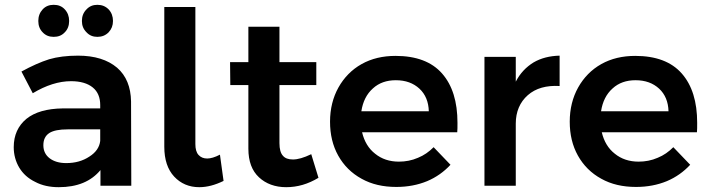

<svg xmlns="http://www.w3.org/2000/svg" viewBox="-20 -771 2945 797"><path d="M397 0H525L524 -350C523 -410 504 -457 466 -490C427 -523 373 -540 304 -540C258 -540 218 -535 184 -525C149 -514 111 -497 69 -474L116 -384C171 -417 224 -434 275 -434C314 -434 344 -425 365 -408C386 -391 396 -366 396 -335V-321H240C175 -320 125 -306 90 -278C55 -249 37 -210 37 -160C37 -129 45 -100 60 -75C75 -50 97 -30 126 -16C154 -1 187 6 224 6C262 6 296 0 325 -12C354 -24 378 -42 397 -65ZM351 -121C324 -103 292 -94 255 -94C226 -94 203 -101 186 -114C169 -127 160 -145 160 -168C160 -191 168 -208 185 -219C201 -229 226 -234 261 -234H396V-186C393 -160 378 -138 351 -121ZM249 -732C237 -745 222 -751 203 -751C184 -751 169 -745 157 -732C145 -719 139 -703 139 -684C139 -665 145 -649 157 -637C169 -624 184 -618 203 -618C222 -618 237 -624 249 -637C261 -649 267 -665 267 -684C267 -703 261 -719 249 -732ZM431 -732C418 -745 403 -751 384 -751C366 -751 351 -745 339 -732C326 -719 320 -703 320 -684C320 -665 326 -650 339 -637C351 -624 366 -618 384 -618C403 -618 418 -624 431 -637C443 -650 449 -665 449 -684C449 -703 443 -719 431 -732Z M804 -128C795 -138 791 -153 791 -173V-742H662V-162C662 -108 676 -67 703 -38C730 -9 765 6 807 6C840 6 873 -3 908 -20L893 -129C872 -118 854 -113 840 -113C825 -113 813 -118 804 -128Z M1302 -33 1272 -131C1241 -116 1216 -109 1196 -109C1177 -109 1163 -114 1154 -125C1145 -135 1140 -152 1140 -177V-418H1293V-513H1140V-660H1011V-513H935L936 -418H1011V-154C1011 -101 1026 -62 1055 -35C1084 -8 1122 6 1168 6C1215 6 1259 -7 1302 -33Z M1815 -466C1772 -515 1707 -539 1622 -539C1569 -539 1522 -528 1481 -505C1440 -482 1408 -449 1385 -408C1362 -367 1350 -319 1350 -266C1350 -213 1361 -166 1384 -125C1407 -84 1439 -52 1481 -29C1522 -6 1570 5 1625 5C1672 5 1714 -3 1753 -19C1791 -35 1823 -58 1850 -87L1780 -160C1761 -141 1740 -126 1715 -116C1690 -105 1663 -100 1636 -100C1597 -100 1564 -111 1537 -133C1510 -154 1492 -184 1483 -222H1878C1879 -231 1879 -244 1879 -261C1879 -349 1858 -417 1815 -466ZM1760 -309H1480C1486 -349 1502 -381 1528 -404C1553 -427 1585 -438 1623 -438C1664 -438 1696 -426 1721 -403C1746 -380 1759 -348 1760 -309Z M2195 -512C2164 -493 2139 -467 2121 -432V-535H1991V0H2121V-258C2121 -307 2138 -347 2171 -376C2204 -405 2248 -417 2303 -414V-540C2262 -539 2226 -530 2195 -512Z M2810 -466C2767 -515 2702 -539 2617 -539C2564 -539 2517 -528 2476 -505C2435 -482 2403 -449 2380 -408C2357 -367 2345 -319 2345 -266C2345 -213 2356 -166 2379 -125C2402 -84 2434 -52 2476 -29C2517 -6 2565 5 2620 5C2667 5 2709 -3 2748 -19C2786 -35 2818 -58 2845 -87L2775 -160C2756 -141 2735 -126 2710 -116C2685 -105 2658 -100 2631 -100C2592 -100 2559 -111 2532 -133C2505 -154 2487 -184 2478 -222H2873C2874 -231 2874 -244 2874 -261C2874 -349 2853 -417 2810 -466ZM2755 -309H2475C2481 -349 2497 -381 2523 -404C2548 -427 2580 -438 2618 -438C2659 -438 2691 -426 2716 -403C2741 -380 2754 -348 2755 -309Z"/></svg>

Font: Argentum Sans Medium
Style: Regular
Weight: 500
Designer: Julieta Ulanovsky
Foundry: Julieta Ulanovsky
Version: Version 5.001;January 29, 2019;FontCreator 11.5.0.2425 64-bi